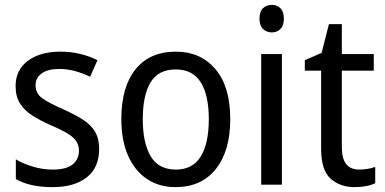

<svg xmlns="http://www.w3.org/2000/svg" viewBox="-20 -809 1579 788"><path d="M387 -198Q387 -121 336 -81Q285 -41 196 -41Q147 -41 110 -49.5Q73 -58 45 -74V-155Q73 -138 113.5 -125.5Q154 -113 196 -113Q252 -113 278 -134Q304 -155 304 -191Q304 -222 280.5 -244Q257 -266 191 -294Q145 -314 112.5 -335Q80 -356 62 -384.5Q44 -413 44 -456Q44 -522 94.5 -559.5Q145 -597 227 -597Q270 -597 308 -588Q346 -579 380 -562L350 -494Q321 -508 289 -517Q257 -526 223 -526Q177 -526 151.5 -508Q126 -490 126 -460Q126 -426 152.5 -406.5Q179 -387 245 -358Q289 -338 321 -317.5Q353 -297 370 -268.5Q387 -240 387 -198Z M925 -320Q925 -190 866 -115.5Q807 -41 700 -41Q633 -41 583 -74.5Q533 -108 505.5 -170.5Q478 -233 478 -320Q478 -453 536.5 -525Q595 -597 702 -597Q803 -597 864 -525.5Q925 -454 925 -320ZM566 -320Q566 -222 598.5 -167.5Q631 -113 702 -113Q771 -113 804 -167Q837 -221 837 -320Q837 -418 804 -471Q771 -524 701 -524Q630 -524 598 -471Q566 -418 566 -320Z M1096 -789Q1117 -789 1131 -775Q1145 -761 1145 -732Q1145 -704 1131 -690Q1117 -676 1096 -676Q1074 -676 1059.5 -690Q1045 -704 1045 -732Q1045 -761 1059 -775Q1073 -789 1096 -789ZM1137 -587V-51H1052V-587Z M1454 -113Q1471 -113 1489 -116Q1507 -119 1520 -124V-57Q1486 -41 1435 -41Q1376 -41 1337 -75.5Q1298 -110 1298 -199V-519H1231V-562L1300 -592L1330 -710H1383V-587H1514V-519H1383V-204Q1383 -113 1454 -113Z"/></svg>

Font: Noto Sans Tamil UI SemiCondensed
Style: Regular
Weight: 400
Width: 4
Designer: Jelle Bosma - Monotype Design Team
Foundry: Monotype Imaging Inc.
Version: Version 2.004; ttfautohint (v1.8.4.7-5d5b)